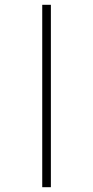

<svg xmlns="http://www.w3.org/2000/svg" viewBox="-20 -780 388 800"><path d="M156 0V-760H192V0Z"/></svg>

Font: Noto Serif Condensed ExtraLight
Style: Regular
Weight: 200
Width: 3
Designer: Monotype Design Team
Foundry: Monotype Imaging Inc.
Version: Version 2.013; ttfautohint (v1.8.4.7-5d5b)